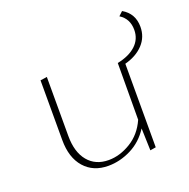

<svg xmlns="http://www.w3.org/2000/svg" viewBox="-104 -654 747 758"><g transform="rotate(-20 269.0 -275.0)"><path d="M427 -353V-2L403 2L400 -91Q370 -44 323 -20.5Q276 3 227 3Q164 3 127 -39Q90 -81 90 -155V-406L118 -410V-162Q118 -94 149.5 -56Q181 -18 236 -18Q283 -18 329 -46Q375 -74 399 -128L400 -366Q450 -376 478 -402Q506 -428 506 -467Q506 -514 469 -537L486 -553Q533 -526 533 -470Q533 -427 504.5 -396.5Q476 -366 427 -353Z"/></g></svg>

Font: Ysabeau Infant Extralight
Style: Regular
Weight: 200
Designer: Christian Thalmann (Catharsis Fonts)
Version: Version 0.003